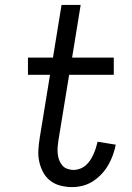

<svg xmlns="http://www.w3.org/2000/svg" viewBox="-20 -755 540 783"><path d="M274 8Q250 8 226.5 2Q203 -4 185 -18Q167 -32 156 -52.5Q145 -73 140 -96Q135 -119 136.5 -143.5Q138 -168 142 -193L184 -450H94V-520H196L231 -735H309L274 -520H444V-450H262L218 -181Q216 -168 215 -154Q214 -140 215.5 -127Q217 -114 221.5 -102Q226 -90 234 -80.5Q242 -71 254.5 -66.5Q267 -62 280 -62Q293 -62 306.5 -67Q320 -72 330.5 -81.5Q341 -91 348.5 -102.5Q356 -114 361.5 -126.5Q367 -139 371 -151.5Q375 -164 378 -177L452 -165Q448 -144 440.5 -123Q433 -102 421.5 -82Q410 -62 394 -45Q378 -28 358.5 -15.5Q339 -3 317.5 2.5Q296 8 274 8Z"/></svg>

Font: Iosevka Term Curly
Style: Italic
Weight: 400
Italic angle: -9°
Designer: Belleve Invis
Foundry: Belleve Invis
Version: Version 32.3.0